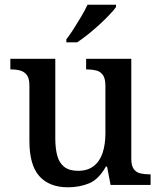

<svg xmlns="http://www.w3.org/2000/svg" viewBox="-20 -786 684 816"><path d="M269 10Q190 10 147.5 -37Q105 -84 105 -187V-422Q105 -452 94.5 -466.5Q84 -481 66.5 -486Q49 -491 27 -491H24V-536H215V-198Q215 -155 223.5 -124Q232 -93 253.5 -76.5Q275 -60 312 -60Q352 -60 378 -80Q404 -100 416 -136Q428 -172 428 -219V-421Q428 -452 417.5 -467Q407 -482 389 -486.5Q371 -491 349 -491H346V-536H538V-111Q538 -82 548.5 -67.5Q559 -53 577 -49Q595 -45 616 -45H620V0H450L435 -78H430Q399 -23 358 -6.5Q317 10 269 10ZM262 -619Q277 -638 293.5 -664Q310 -690 326 -717Q342 -744 352 -766H473V-756Q464 -743 445 -723Q426 -703 402 -681Q378 -659 353.5 -639.5Q329 -620 308 -606H262Z"/></svg>

Font: Noto Serif Kannada Medium
Style: Regular
Weight: 500
Version: Version 2.003